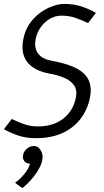

<svg xmlns="http://www.w3.org/2000/svg" viewBox="-24 -696 532 981"><path d="M435 -194Q423 -136 388 -89.5Q353 -43 295.5 -16.5Q238 10 158 10L170 -50Q247 -50 298 -89Q349 -128 363 -194Q372 -234 355 -259Q338 -284 304 -298.5Q270 -313 228 -320Q149 -335 114.5 -380Q80 -425 96 -500Q105 -544 128.5 -577Q152 -610 183 -632Q214 -654 246 -665Q278 -676 304 -676L291 -616Q244 -616 207 -582.5Q170 -549 159 -500Q152 -468 159.5 -444Q167 -420 188 -405.5Q209 -391 242 -385Q360 -364 406 -319Q452 -274 435 -194ZM291 -616 304 -676Q353 -676 392.5 -663Q432 -650 466 -630L426 -578Q395 -593 362 -604.5Q329 -616 291 -616ZM170 -50 158 10Q109 10 69 -3.5Q29 -17 -4 -36L36 -88Q67 -73 99.5 -61.5Q132 -50 170 -50ZM129 140Q110 140 100 127Q90 114 94 95Q97 82 105 72Q113 62 124.5 56Q136 50 148 50Q167 50 177.5 63Q188 76 184 95Q181 107 172.5 117.5Q164 128 153 134Q142 140 129 140ZM53 238Q80 219 102.5 190.5Q125 162 129 140L179 65Q195 85 193.5 109Q192 133 180 157Q168 181 151 203Q134 225 117.5 241Q101 257 90 265Z"/></svg>

Font: Epunda Sans Light
Style: Italic
Weight: 300
Italic angle: -12.0243°
Designer: Simon Atzbach
Foundry: typofactur
Version: Version 2.204